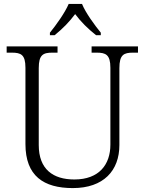

<svg xmlns="http://www.w3.org/2000/svg" viewBox="-20 -951 740 981"><path d="M235 -784V-771H259C302 -806 334 -839 364 -879C394 -839 427 -806 471 -771H495V-784C464 -822 417 -886 399 -931H331C312 -886 266 -822 235 -784ZM352 10C509 10 590 -79 590 -210V-603C590 -672 613 -682 660 -682H685V-714H448V-682H474C520 -682 544 -672 544 -605V-212C544 -111 487 -34 360 -34C251 -34 178 -86 178 -210V-603C178 -672 201 -682 248 -682H274V-714H14V-682H40C87 -682 110 -672 110 -605V-215C110 -52 203 10 352 10Z"/></svg>

Font: Noto Serif Devanagari Light
Style: Regular
Weight: 300
Designer: Universal Thirst, Indian Type Foundry and the Monotype Design Team
Foundry: Monotype Imaging Inc.
Version: Version 2.004